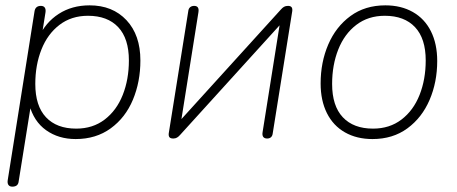

<svg xmlns="http://www.w3.org/2000/svg" viewBox="-20 -512 1709 718"><path d="M9 161 109 -469Q112 -490 133 -490Q143 -490 147.5 -483.5Q152 -477 150 -465L135 -371H124Q150 -428 199.5 -460Q249 -492 315 -492Q401 -492 453 -436.5Q505 -381 505 -286Q505 -206 477 -139Q449 -72 394 -32Q339 8 263 8Q199 8 152.5 -25Q106 -58 89 -122H96L50 165Q49 176 43 181Q37 186 26 186Q16 186 11.5 179.5Q7 173 9 161ZM462 -286Q462 -368 422 -410.5Q382 -453 309 -453Q247 -453 202.5 -419Q158 -385 135 -327Q112 -269 112 -198Q112 -116 152 -73.5Q192 -31 265 -31Q327 -31 371.5 -65Q416 -99 439 -157Q462 -215 462 -286Z M611 -13 684 -470Q685 -480 691 -485Q697 -490 706 -490Q716 -490 720 -484Q724 -478 722 -466L653 -32H627L1030 -476Q1036 -483 1042 -486.5Q1048 -490 1057 -490Q1066 -490 1070 -485.5Q1074 -481 1073 -471L1000 -14Q999 -4 993.5 1Q988 6 979 6Q969 6 964.5 0Q960 -6 962 -18L1031 -452H1057L654 -8Q648 -1 642 2.5Q636 6 628 6Q618 6 614 1.5Q610 -3 611 -13Z M1179 -200Q1179 -279 1207.5 -345.5Q1236 -412 1290.5 -452Q1345 -492 1421 -492Q1480 -492 1524 -467Q1568 -442 1591.5 -395Q1615 -348 1615 -284Q1615 -205 1586.5 -138.5Q1558 -72 1503.5 -32Q1449 8 1373 8Q1314 8 1270 -17Q1226 -42 1202.5 -89Q1179 -136 1179 -200ZM1572 -286Q1572 -368 1532 -410.5Q1492 -453 1419 -453Q1357 -453 1312.5 -419Q1268 -385 1245 -327Q1222 -269 1222 -198Q1222 -116 1262 -73.5Q1302 -31 1375 -31Q1437 -31 1481.5 -65Q1526 -99 1549 -157Q1572 -215 1572 -286Z"/></svg>

Font: SN Pro Thin
Style: Italic
Weight: 200
Italic angle: -9°
Designer: Tobias Whetton
Foundry: Supernotes
Version: Version 1.003;Glyphs 3.3 (3324)